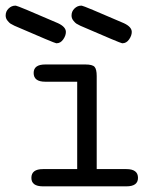

<svg xmlns="http://www.w3.org/2000/svg" viewBox="-33 -659 578 679"><path d="M220 -604Q220 -619 230.5 -629Q241 -639 254 -639H256Q262 -639 405 -577Q433 -564 433 -546Q433 -533 423.5 -519.5Q414 -506 400 -506H399Q394 -506 251 -568Q241 -573 237 -575.5Q233 -578 226.5 -586Q220 -594 220 -604ZM-13 -604Q-13 -619 -2.5 -629Q8 -639 21 -639H23Q29 -639 172 -577Q200 -564 200 -546Q200 -533 190.5 -519.5Q181 -506 167 -506H166Q161 -506 18 -568Q8 -573 4 -575.5Q0 -578 -6.5 -586Q-13 -594 -13 -604ZM78 -30Q78 -61 119 -61H240V-370H127Q86 -370 86 -401Q86 -431 127 -431H269Q294 -431 301.5 -422.5Q309 -414 309 -390V-61H414Q455 -61 455 -30Q455 0 414 0H119Q78 0 78 -30Z"/></svg>

Font: CMU Typewriter Text
Style: Regular
Weight: 500
Monospace: yes
Version: Version 0.7.0